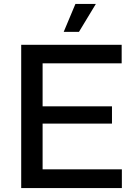

<svg xmlns="http://www.w3.org/2000/svg" viewBox="-20 -957 690 977"><path d="M87.9 0V-729H599.1V-634.8H196.8V-416H549.8V-328.1H196.8V-95.2H600.1V0ZM304.2 -794.9 363.8 -937H467.8L381.8 -794.9Z"/></svg>

Font: Lumene Sans Medium
Style: Regular
Weight: 500
Designer: Deni Anggara
Version: Version 1.003;Glyphs 3.1.2 (3151)